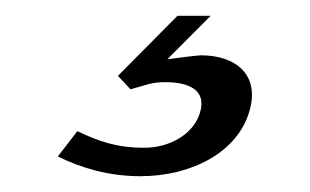

<svg xmlns="http://www.w3.org/2000/svg" viewBox="-20 -20 392 243"><path d="M191.8 55 246.6 0H204.6L129.3 76L145.1 93C165.7 87.7 170.9 84 188.9 84C217.1 84 242.3 92.6 233 123C224.9 149.5 195.3 167 162.5 167C126.9 167 103.7 158.3 77.9 146L53.2 178C82.1 192.3 117.1 203 157.5 203C222.7 203 279.8 172.8 295.3 122C309.9 74.3 277.9 50 234.3 50C230 50 195.5 54.4 191.8 55Z"/></svg>

Font: Din Kursivschrift
Style: Eng
Weight: 400
Version: Version 1.089